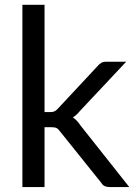

<svg xmlns="http://www.w3.org/2000/svg" viewBox="-20 -756 548 776"><path d="M160 -736.5H70.5V0H160V-242H185.5C195.5 -242 202.9 -240.9 207.8 -238.8C212.6 -236.6 217.5 -232 222.5 -225L389 -17.5C393 -10.8 397.8 -6.2 403.2 -3.8C408.8 -1.2 415.3 0 423 0H502.5L304.5 -250C300.2 -256.7 295.6 -262.6 290.8 -267.8C285.9 -272.9 280.5 -277.5 274.5 -281.5C284.8 -287.8 294.5 -296.7 303.5 -308L490 -506.5H409.5C400.8 -506.5 393.9 -504.9 388.8 -501.8C383.6 -498.6 378.7 -494.2 374 -488.5L214 -317C209 -311.3 204.2 -307.6 199.8 -305.8C195.2 -303.9 189.7 -303 183 -303H160Z"/></svg>

Font: LatoLatin
Style: Regular
Weight: 400
Designer: Lukasz Dziedzic with Adam Twardoch and Botio Nikoltchev
Foundry: tyPoland Lukasz Dziedzic
Version: Version 2.015; 2015-08-06; http://www.latofonts.com/